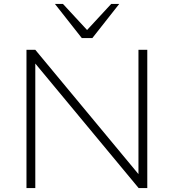

<svg xmlns="http://www.w3.org/2000/svg" viewBox="-20 -959 886 979"><path d="M115 0V-705H160L697 -58H686V-705H731V0H687L150 -647H160V0ZM397 -765 260 -939H301L424 -806L547 -939H588L451 -765Z"/></svg>

Font: Nunito Sans 10pt SemiExpanded ExtraLight
Style: Regular
Weight: 250
Width: 6
Designer: Vernon Adams
Foundry: Vernon Adams
Version: Version 3.101;gftools[0.9.27]